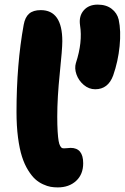

<svg xmlns="http://www.w3.org/2000/svg" viewBox="-20 -814 543 835"><path d="M394 -425.8Q366.7 -425.8 344.2 -444.8Q321.8 -463.9 312.5 -490.5Q303.2 -517.1 310.1 -540Q339.8 -630.4 328.1 -704.1Q322.3 -743.7 344 -768.8Q365.7 -793.9 404.8 -793.9Q441.9 -793.9 465.6 -775.6Q489.3 -757.3 496.1 -729Q506.8 -679.7 500.2 -613.5Q493.7 -547.4 472.2 -485.8Q450.2 -425.8 394 -425.8ZM231 1Q214.8 1 200.4 -1.5Q186 -3.9 167.2 -12.5Q148.4 -21 133.1 -34.9Q117.7 -48.8 102.1 -74Q86.4 -99.1 75.7 -132.6Q64.9 -166 58.3 -216.1Q51.8 -266.1 51.8 -327.1Q51.8 -534.7 83 -706.1Q88.9 -739.3 106.7 -754.6Q124.5 -770 157.2 -770Q251 -770 251 -634.8Q251 -601.6 240 -495.6Q229 -389.6 229 -307.1Q229 -268.6 230.7 -241.9Q232.4 -215.3 234.9 -201.2Q237.3 -187 241.7 -179.4Q246.1 -171.9 249.5 -170.4Q252.9 -168.9 258.8 -168.9Q265.6 -168.9 274.7 -169.9Q283.7 -170.9 287.1 -170.9Q341.8 -170.9 341.8 -104Q341.8 -55.7 311 -27.3Q280.3 1 231 1Z"/></svg>

Font: Shantell Sans Bouncy
Style: Regular
Weight: 800
Designer: Stephen Nixon, Anya Danilova, Shantell Martin
Foundry: Arrow Type
Version: Version 1.006;[9816181b4]